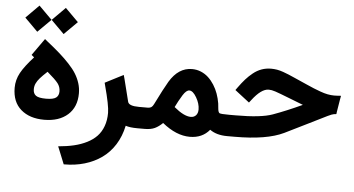

<svg xmlns="http://www.w3.org/2000/svg" viewBox="-58 -780 2099 1138"><g transform="rotate(5 991.5 -211.5)"><path d="M294.9 -177.2Q294.9 -204.1 278.8 -225.1Q262.7 -246.1 214.4 -287.1Q185.5 -260.3 171.4 -244.1Q157.2 -228 149.7 -211.9Q142.1 -195.8 142.1 -177.2Q142.1 -151.4 158.7 -139.4Q175.3 -127.4 218.8 -127.4Q262.2 -127.4 278.6 -139.9Q294.9 -152.3 294.9 -177.2ZM198.7 -465.8Q243.2 -430.7 274.4 -403.1Q305.7 -375.5 333 -346.2Q360.4 -316.9 376.5 -290.5Q392.6 -264.2 401.6 -235.4Q410.6 -206.5 410.6 -175.8Q410.6 -94.2 358.9 -48.1Q307.1 -2 218.8 -2Q131.8 -2 80.1 -46.9Q28.3 -91.8 28.3 -175.8Q28.3 -223.1 51.5 -265.4Q74.7 -307.6 127.4 -365.2L125 -367.2L111.3 -378.4L121.6 -393.1L170.4 -461.9L182.6 -479ZM289.6 -673.8 367.7 -595.7 289.6 -518.1 211.9 -595.7ZM132.8 -673.8 210.9 -595.7 132.8 -518.1 55.2 -595.7Z M557.1 -252 571.3 -259.3 644.5 -296.9 666 -307.6 672.4 -284.2Q684.1 -240.2 705.6 -151.9Q711.4 -127 772 -127H791.5Q800.3 -127 800.3 -72.3V-55.7Q800.3 0 791.5 0H774.4Q729.5 0 703.6 -8.8Q690.4 54.7 659.2 104.2Q627.9 153.8 582.8 185.8Q537.6 217.8 481.4 234.4Q425.3 251 360.8 251H357.4L352.5 238.8L325.7 172.4L315.4 147.5Q367.2 143.1 408.7 133.3Q450.2 123.5 485.1 106Q520 88.4 543.5 63.7Q566.9 39.1 579.8 3.9Q592.8 -31.2 592.8 -75.7Q592.8 -119.1 561 -236.8Z M1316.9 0H1307.1Q1244.6 0 1204.6 -28.8Q1161.6 23.4 1087.4 23.4Q1006.8 23.4 923.3 -44.4Q900.4 -22 877 -11Q853.5 0 817.4 0H785.6Q777.8 0 772.7 -4.9Q767.6 -9.8 765.4 -19.3Q763.2 -28.8 762.7 -36.4Q762.2 -43.9 762.2 -55.7V-72.3Q762.2 -87.9 763.2 -98.1Q764.2 -108.4 769.8 -117.7Q775.4 -127 785.6 -127H825.2Q837.4 -127 845.5 -132.3Q853.5 -137.7 859.9 -150.9Q907.7 -247.6 933.1 -290.5Q985.8 -377.9 1066.4 -377.9Q1094.2 -377.9 1119.1 -367.7Q1144 -357.4 1163.6 -339.4Q1183.1 -321.3 1198.5 -297.1Q1213.9 -272.9 1223.6 -245.6Q1233.4 -218.3 1238.3 -188.5Q1239.7 -177.2 1241.2 -160.2Q1243.2 -135.3 1251.7 -131.1Q1260.3 -127 1308.6 -127H1316.9Q1325.7 -127 1325.7 -72.3V-55.7Q1325.7 0 1316.9 0ZM1083 -94.7Q1102.1 -94.7 1113.8 -107.4Q1125.5 -120.1 1125.5 -142.6Q1125.5 -176.8 1104.2 -213.4Q1083 -250 1061.5 -250Q1043.5 -250 1023.4 -218.3Q1000.5 -181.2 982.9 -144.5Q1042.5 -94.7 1083 -94.7Z M1311.5 -127H1347.7Q1498 -127 1566.4 -151.9Q1646 -180.7 1738.8 -223.6Q1731.4 -226.1 1654.8 -256.3Q1592.3 -280.8 1569.6 -288.3Q1546.9 -295.9 1529.8 -295.9Q1485.4 -295.9 1431.6 -225.1L1419.4 -209.5L1404.3 -221.2L1348.1 -264.6L1333 -276.4L1343.8 -291.5Q1365.2 -321.3 1384.3 -342.8Q1403.3 -364.3 1426.8 -383.1Q1450.2 -401.9 1476.8 -411.4Q1503.4 -420.9 1533.2 -420.9Q1550.8 -420.9 1568.4 -418Q1585.9 -415 1605.5 -408Q1625 -400.9 1638.2 -395.5Q1651.4 -390.1 1675.3 -379.4Q1699.2 -368.7 1710.7 -363.8Q1722.2 -358.9 1750.5 -346.2Q1778.8 -333.5 1795.2 -326.9Q1811.5 -320.3 1835.4 -311.5Q1859.4 -302.7 1879.6 -298.8Q1899.9 -294.9 1918.5 -294.9Q1926.8 -294.9 1935.1 -295.4L1959.5 -296.9L1955.1 -272.9L1943.4 -201.2L1941.4 -186.5L1926.3 -184.6Q1917.5 -183.6 1890.4 -170.7Q1863.3 -157.7 1788.1 -119.9Q1712.9 -82 1643.1 -48.3Q1543 0 1352.1 0H1311.5Q1303.7 0 1298.6 -4.9Q1293.5 -9.8 1291.3 -19.3Q1289.1 -28.8 1288.6 -36.4Q1288.1 -43.9 1288.1 -55.7V-72.3Q1288.1 -87.9 1289.1 -98.1Q1290 -108.4 1295.7 -117.7Q1301.3 -127 1311.5 -127Z"/></g></svg>

Font: Samim FD
Style: Bold-FD
Weight: 700
Foundry: DejaVu fonts team - Redesigned by Saber Rastikerdar
Version: Version 4.0.1